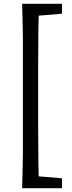

<svg xmlns="http://www.w3.org/2000/svg" viewBox="-20 -804 377 1007"><path d="M305 -784V-732L183 -722Q181 -663 181 -603Q180 -517 180 -430V-171Q180 -85 181 0Q181 61 183 121L305 131V183H96Q99 88 100 2V-171V-430V-601Q99 -687 96 -784Z"/></svg>

Font: Early Summer Mincho Screen
Style: Regular
Weight: 400
Designer: GuiWonder
Version: Version 1.002